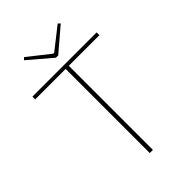

<svg xmlns="http://www.w3.org/2000/svg" viewBox="-257 -979 1078 1078"><g transform="rotate(-45 282.0 -440.0)"><path d="M294 -690V0H269V-690ZM537 -690V-668H27V-690ZM418 -880 430 -868 293 -751H275L138 -868L151 -880L280 -778H288Z"/></g></svg>

Font: Exo 2 Thin
Style: Regular
Weight: 250
Designer: Natanael Gama
Foundry: Natanael Gama
Version: Version 2.010